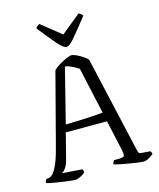

<svg xmlns="http://www.w3.org/2000/svg" viewBox="-136 -1043 942 1138"><g transform="rotate(-15 335.5 -474.0)"><path d="M182 0Q175 0 153.5 -2.5Q132 -5 104.5 -9Q77 -13 51.5 -17.5Q26 -22 10 -27Q10 -44 21 -51H28Q78 -51 119 -208L237 -659Q247 -670 270 -684.5Q293 -699 316.5 -709.5Q340 -720 350 -720Q362 -720 380.5 -711.5Q399 -703 417 -691Q435 -679 446 -668L580 -79Q583 -66 586 -60Q589 -54 603 -53L656 -49Q659 -46 660.5 -44Q662 -42 664 -30Q654 -21 635.5 -10.5Q617 0 601 0Q590 0 565.5 -3.5Q541 -7 512 -12Q483 -17 459 -22Q435 -27 425 -30Q425 -37 428.5 -43.5Q432 -50 434 -54H460Q486 -54 494.5 -60Q503 -66 494 -105L454 -287H201L162 -135Q154 -101 140.5 -82Q127 -63 115 -59L239 -50Q240 -48 242.5 -43Q245 -38 245 -30Q232 -17 213.5 -8.5Q195 0 182 0ZM213 -332Q254 -333 298.5 -334.5Q343 -336 381.5 -338.5Q420 -341 442 -344L379 -629Q335 -659 297 -666ZM337 -775Q318 -775 285 -813.5Q252 -852 192 -927Q194 -932 200.5 -938.5Q207 -945 216 -948L337 -851L456 -948Q475 -940 480 -928Q418 -849 386.5 -812Q355 -775 337 -775Z"/></g></svg>

Font: Texturina ExtraLight
Style: Regular
Weight: 200
Designer: Guillermo Torres Carreño
Foundry: Omnibus-Type
Version: Version 1.002; ttfautohint (v1.8.3)